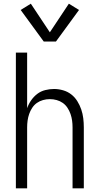

<svg xmlns="http://www.w3.org/2000/svg" viewBox="-20 -1020 540 1040"><path d="M66 0V-735H127V-434Q135 -457 149 -477Q163 -497 182 -511.5Q201 -526 225 -532Q249 -538 273 -538Q297 -538 321.5 -531Q346 -524 365.5 -509Q385 -494 398.5 -472.5Q412 -451 420 -427.5Q428 -404 431 -379.5Q434 -355 434 -330V0H373V-330Q373 -349 370.5 -367Q368 -385 362 -402.5Q356 -420 345.5 -436Q335 -452 320 -462.5Q305 -473 287 -478Q269 -483 250 -483Q231 -483 213 -478Q195 -473 180 -462.5Q165 -452 154.5 -436Q144 -420 138 -402.5Q132 -385 129.5 -367Q127 -349 127 -330V0ZM217 -795 92 -966 147 -1000 250 -845 353 -1000 408 -966 283 -795Z"/></svg>

Font: Iosevka Term Light
Style: Regular
Weight: 300
Monospace: yes
Designer: Belleve Invis
Foundry: Belleve Invis
Version: Version 9.0.1; ttfautohint (v1.8.3)